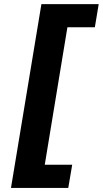

<svg xmlns="http://www.w3.org/2000/svg" viewBox="-20 -761 503 939"><path d="M33.7 158 182.5 -740.8H462.7L443.9 -627.8H309.7L198.9 44.7H333.1L313.9 158Z"/></svg>

Font: Inter P
Style: Bold Italic
Weight: 700
Italic angle: 9.39999°
Designer: Rasmus Andersson
Foundry: rsms
Version: Version 3.018;git-588b23468